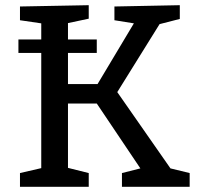

<svg xmlns="http://www.w3.org/2000/svg" viewBox="-20 -720 762 740"><path d="M432 -365 637 -71 711 -53V0H450V-53L521 -71L353 -321H242V-73L322 -53V0H57V-53L139 -72V-516H51V-568H139V-630L57 -642V-695L322 -700V-648L242 -631V-568H353V-516H242V-396H356L496 -630L421 -642V-695L673 -700V-647L595 -627Z"/></svg>

Font: Bitter Pro Medium
Style: Regular
Weight: 500
Designer: Sol Matas, and Bitter project Authors
Foundry: Sol Matas
Version: Version 1.010